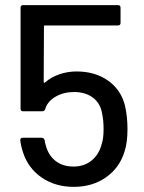

<svg xmlns="http://www.w3.org/2000/svg" viewBox="-20 -720 561 747"><path d="M70 -126Q61 -153 59 -174V-176Q59 -184 69 -184H142Q151 -184 154 -174Q154 -167 158 -155Q168 -116 196 -94Q224 -72 266 -72Q308 -72 337 -96Q366 -120 376 -161Q383 -181 383 -218Q383 -252 377 -280Q370 -319 341 -340.5Q312 -362 268 -362Q228 -362 196.5 -344Q165 -326 156 -296Q153 -287 144 -287H70Q60 -287 60 -297V-690Q60 -700 70 -700H439Q449 -700 449 -690V-631Q449 -621 439 -621H155Q151 -621 151 -617L150 -401Q150 -399 151.5 -398Q153 -397 155 -399Q179 -420 211 -431Q243 -442 278 -442Q349 -442 399.5 -407Q450 -372 466 -310Q476 -267 476 -218Q476 -166 465 -132Q446 -68 393 -30.5Q340 7 267 7Q195 7 142.5 -29Q90 -65 70 -126Z"/></svg>

Font: Barlow GEO Medium
Style: Regular
Weight: 500
Designer: Jeremy Tribby
Foundry: Tribby Type
Version: Version 1.408